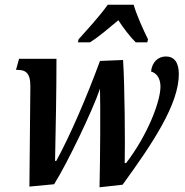

<svg xmlns="http://www.w3.org/2000/svg" viewBox="-20 -786 786 816"><path d="M314 -619 311 -606H362C401 -630 442 -666 483 -700C502 -670 534 -628 557 -606H606L609 -619C590 -657 560 -723 548 -766H438C406 -720 348 -657 314 -619ZM403 10 501 -1C629 -177 740 -343 740 -471C740 -520 721 -546 685 -546C653 -546 626 -523 622 -482C644 -476 662 -455 662 -418C662 -355 608 -213 516 -93H510C512 -171 510 -431 503 -531L405 -527C351 -380 279 -211 219 -102H214C217 -249 220 -397 220 -536H61L48 -489H54C87 -489 110 -478 109 -417L105 7L210 -3C266 -92 374 -317 405 -409C407 -329 406 -113 403 10Z"/></svg>

Font: Noto Serif Condensed SemiBold
Style: Italic
Weight: 600
Width: 3
Italic angle: -12°
Designer: Monotype Design Team
Foundry: Monotype Imaging Inc.
Version: Version 2.014